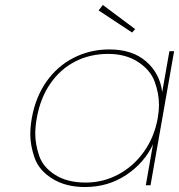

<svg xmlns="http://www.w3.org/2000/svg" viewBox="-20 -746 721 773"><path d="M108 -270Q123 -355 167 -417.5Q211 -480 277 -513.5Q343 -547 420 -547Q513 -547 568.5 -498.5Q624 -450 633 -375L662 -540H681L586 0H567L596 -165Q561 -90 488 -41.5Q415 7 322 7Q245 7 191 -26.5Q137 -60 119.5 -110Q102 -160 102 -205Q102 -236 108 -270ZM615 -270Q620 -299 620 -326Q620 -369 603 -416.5Q586 -464 536 -496.5Q486 -529 416 -529Q342 -529 282 -498Q222 -467 182 -408.5Q142 -350 128 -270Q122 -237 122 -207Q122 -166 137.5 -119.5Q153 -73 202 -42Q251 -11 325 -11Q395 -11 456 -43.5Q517 -76 559 -134.5Q601 -193 615 -270ZM377 -704 394 -726 524 -629 512 -615Z"/></svg>

Font: Fz Poppins Thin
Style: Italic
Weight: 100
Italic angle: -10°
Designer: Ninad Kale (Devanagari), Jonny Pinhorn (Latin)
Foundry: Indian Type Foundry
Version: Vit hóa bi Vntype.Com & FontZin.Com